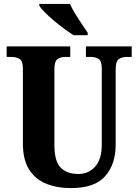

<svg xmlns="http://www.w3.org/2000/svg" viewBox="-20 -951 708 981"><path d="M343 10Q270 10 214.5 -13Q159 -36 128 -86Q97 -136 97 -218V-600Q97 -639 80.5 -649.5Q64 -660 41 -660H14V-714H339V-660H313Q290 -660 274 -649Q258 -638 258 -596V-210Q258 -126 290.5 -94Q323 -62 381 -62Q432 -62 466 -99.5Q500 -137 500 -214V-600Q500 -639 484.5 -649.5Q469 -660 445 -660H419V-714H653V-660H627Q603 -660 587 -649Q571 -638 571 -596V-212Q571 -112 517.5 -51Q464 10 343 10ZM356 -771Q334 -785 307.5 -804.5Q281 -824 255 -846Q229 -868 209 -888Q189 -908 181 -921V-931H338Q347 -909 363.5 -882Q380 -855 397.5 -829Q415 -803 428 -784V-771Z"/></svg>

Font: Noto Serif Tamil Condensed ExtraBold
Style: Italic
Weight: 800
Width: 3
Italic angle: -12°
Designer: Indian Type Foundry, Tom Grace, and the Monotype Design Team
Foundry: Monotype Imaging Inc.
Version: Version 2.003; ttfautohint (v1.8.4.7-5d5b)